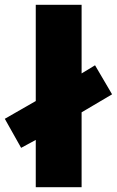

<svg xmlns="http://www.w3.org/2000/svg" viewBox="-35 -780 487 800"><path d="M114 0V-197L53 -164L-15 -285L114 -359V-760H305V-474L361 -508L432 -387L305 -312V0Z"/></svg>

Font: Noto Sans Myanmar Black
Style: Regular
Weight: 900
Designer: Monotype Design Team
Foundry: Monotype Imaging Inc.
Version: Version 2.107; ttfautohint (v1.8.4.7-5d5b)